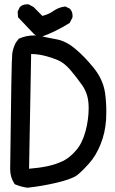

<svg xmlns="http://www.w3.org/2000/svg" viewBox="-20 -860 540 903"><path d="M141.6 -693.4Q149.9 -693.4 159.2 -692.9Q202.1 -683.1 246.3 -675Q290.5 -667 334.5 -629.9Q377.9 -593.8 421.4 -539.8Q464.8 -485.8 474.1 -422.9Q480 -379.9 480 -336.9Q480 -317.4 479 -298.3Q475.1 -236.3 453.1 -181.6Q431.2 -127 398.4 -90.8Q366.2 -54.7 343.3 -36.6Q319.8 -18.6 250 -1.5Q180.7 15.1 109.4 22.9Q78.6 19 49.3 6.3L48.3 4.9Q27.8 -25.9 27.8 -64.5Q33.7 -581.5 37.6 -607.9Q41.5 -634.3 54.2 -659.2L68.8 -678.2Q103 -693.4 141.6 -693.4ZM397 -352.5Q397 -386.7 389.2 -412.4Q381.3 -438 366.7 -459Q336.4 -501.5 308.6 -533.7Q280.8 -564.9 252.4 -577.1Q222.7 -589.8 189.9 -597.7Q159.7 -605.5 126.5 -606L116.7 -66.4Q165.5 -70.3 204.3 -78.6Q243.2 -86.9 279.8 -104.5Q310.1 -120.6 338.6 -153.8Q367.2 -187 382.1 -242.2Q397 -297.4 397 -352.5ZM107.4 -839.8Q110.4 -839.8 114.7 -839.4L138.2 -826.7L179.2 -785.2Q209.5 -793 231 -808.1Q254.9 -825.7 287.1 -829.6L309.1 -818.8L309.6 -817.9Q321.3 -804.7 321.3 -785.2Q321.3 -782.2 320.8 -777.8L307.6 -752Q271 -729.5 239 -713.9Q207 -698.2 172.4 -686Q153.8 -688 138.7 -701.2L64.9 -778.8L63 -805.7L73.7 -827.6L74.7 -828.1Q87.9 -839.8 107.4 -839.8Z"/></svg>

Font: Bakudai
Style: Medium
Weight: 500
Version: Version 1.48